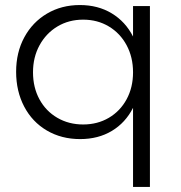

<svg xmlns="http://www.w3.org/2000/svg" viewBox="-20 -548 718 762"><path d="M575 -524V194H508V-120Q478 -61 424 -28.5Q370 4 298 4Q224 4 166 -30Q108 -64 76 -125Q44 -186 44 -263Q44 -340 76.5 -400Q109 -460 166.5 -494Q224 -528 297 -528Q369 -528 423.5 -495Q478 -462 508 -403V-524ZM508 -261Q508 -321 482.5 -368.5Q457 -416 412 -443Q367 -470 310 -470Q253 -470 208 -443Q163 -416 137 -368.5Q111 -321 111 -261Q111 -201 136.5 -154Q162 -107 207.5 -80.5Q253 -54 310 -54Q367 -54 412 -80.5Q457 -107 482.5 -154Q508 -201 508 -261Z"/></svg>

Font: TypoPRO Montserrat
Style: Regular
Weight: 300
Designer: Julieta Ulanovsky
Foundry: Julieta Ulanovsky
Version: Version 6.001